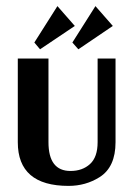

<svg xmlns="http://www.w3.org/2000/svg" viewBox="-20 -601 437 629"><path d="M168.1 -581 92.5 -461.7 111.2 -439.5 225.1 -516ZM292.7 -581 217.1 -461.7 236.7 -439.5 349.6 -516ZM358.5 -409.3H299.8V-135.2Q299.8 -86.3 274.9 -63.6Q250 -40.9 210.9 -40.9Q138.8 -40.9 138.8 -135.2V-409.3H38.3V-135.2Q38.3 8 204.6 8Q260.7 8 306 -20.5Q358.5 -53.4 358.5 -135.2Z"/></svg>

Font: Gidugu
Style: Regular
Weight: 400
Designer: Purushoth Kumar Guthula
Foundry: Silicon Andhra, USA.
Version: Version 1.0.5; ttfautohint (v1.2.25-373a) -l 7 -r 28 -G 50 -